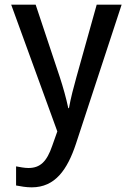

<svg xmlns="http://www.w3.org/2000/svg" viewBox="-20 -559 570 824"><path d="M116 245C217 245 269 169 306 58L502 -539H395L308 -228C297 -189 283 -136 276 -95H273C264 -138 251 -184 237 -227L133 -539H28L226 5L204 67C181 134 153 162 102 162C85 162 65 158 49 155V237C70 241 92 245 116 245Z"/></svg>

Font: Noto Sans Mono Condensed Medium
Style: Regular
Weight: 500
Width: 3
Designer: Monotype Design Team
Foundry: Monotype Imaging Inc.
Version: Version 2.014